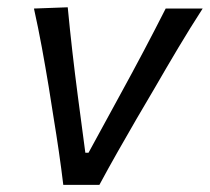

<svg xmlns="http://www.w3.org/2000/svg" viewBox="-20 -520 590 540"><path d="M158 0Q152.5 -46 145.5 -94Q138.5 -142 131 -187.5L117 -276Q108 -330.5 97.8 -386.2Q87.5 -442 75.5 -496L170.5 -499.5Q176.5 -436.5 183.5 -375.2Q190.5 -314 199 -249L220 -90.5H229L316 -250Q386 -377.5 446 -496H550Q514.5 -441 481.2 -385.2Q448 -329.5 416 -274L364 -185.5Q337 -139 310.8 -92.8Q284.5 -46.5 259.5 0Z"/></svg>

Font: Commissioner Flair
Style: Italic
Weight: 400
Italic angle: -12°
Designer: Kostas Bartsokas
Foundry: Kostas Bartsokas
Version: Version 1.000; ttfautohint (v1.8.3)